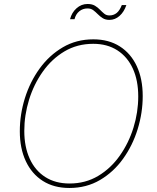

<svg xmlns="http://www.w3.org/2000/svg" viewBox="-20 -935 787 965"><path d="M328.6 9.8Q251 9.8 195.3 -25.6Q139.6 -61 109.6 -125.2Q79.6 -189.5 79.6 -275.4Q79.6 -359.9 105.2 -441.9Q130.9 -523.9 179.2 -590.6Q227.5 -657.2 295.7 -697.3Q363.8 -737.3 449.2 -737.3Q526.4 -737.3 582 -701.9Q637.7 -666.5 667.5 -602.5Q697.3 -538.6 697.3 -452.1Q697.3 -368.2 671.9 -285.9Q646.5 -203.6 598.6 -137Q550.8 -70.3 482.7 -30.3Q414.6 9.8 328.6 9.8ZM329.6 -12.7Q409.7 -12.7 473.4 -50.8Q537.1 -88.9 582 -152.6Q627 -216.3 650.9 -293.7Q674.8 -371.1 674.8 -450.2Q674.8 -530.8 647.7 -590.1Q620.6 -649.4 569.8 -682.1Q519 -714.8 448.7 -714.8Q368.2 -714.8 304.2 -676.8Q240.2 -638.7 195.1 -575Q149.9 -511.2 126 -433.6Q102.1 -356 102.1 -276.9Q102.1 -197.3 129.2 -137.7Q156.2 -78.1 207.3 -45.4Q258.3 -12.7 329.6 -12.7ZM530.3 -835Q509.8 -835 496.1 -843.8Q482.4 -852.5 471.4 -863.8Q460.4 -875 448.7 -883.8Q437 -892.6 419.9 -892.6Q396 -892.6 378.4 -878.2Q360.8 -863.8 354.5 -838.4H332Q340.3 -871.6 364.5 -893.3Q388.7 -915 419.9 -915Q442.9 -915 457.3 -906.2Q471.7 -897.5 482.4 -886.2Q493.2 -875 503.9 -866.2Q514.6 -857.4 529.8 -857.4Q550.8 -857.4 566.2 -869.6Q581.5 -881.8 592.3 -909.7H615.2Q603.5 -875 580.8 -855Q558.1 -835 530.3 -835Z"/></svg>

Font: Inter Thin
Style: Italic
Weight: 250
Italic angle: -9.3988°
Designer: Rasmus Andersson
Foundry: rsms
Version: Version 4.001;git-66647c0bb